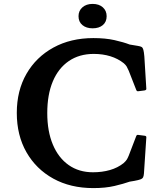

<svg xmlns="http://www.w3.org/2000/svg" viewBox="-20 -952 850 983"><path d="M458 11Q341 11 253 -37.5Q165 -86 115.5 -172.5Q66 -259 66 -374Q66 -488 115.5 -574Q165 -660 253.5 -708.5Q342 -757 458 -757Q520 -757 566.5 -746.5Q613 -736 644 -724L686 -717Q699 -715 705 -711.5Q711 -708 714 -697Q717 -686 719 -663L729 -500Q731 -491 720 -489L689 -485Q680 -483 677 -493L639 -590Q633 -604 628.5 -611.5Q624 -619 614 -628Q584 -652 545 -664Q506 -676 460 -676Q386 -676 332.5 -639.5Q279 -603 250.5 -535.5Q222 -468 222 -373Q222 -280 250.5 -212Q279 -144 331.5 -107Q384 -70 456 -70Q503 -70 543 -81.5Q583 -93 613 -117Q625 -128 629.5 -135.5Q634 -143 639 -155L677 -254Q680 -264 690 -261L721 -257Q731 -256 729 -246L717 -64Q716 -52 713 -45Q710 -38 700 -34Q690 -30 668 -26L644 -22Q613 -11 566.5 0Q520 11 458 11ZM454 -807Q422 -807 402 -823.5Q382 -840 382 -869Q382 -897 402 -914.5Q422 -932 454 -932Q487 -932 506.5 -914.5Q526 -897 526 -869Q526 -840 506.5 -823.5Q487 -807 454 -807Z"/></svg>

Font: Hahmlet SemiBold
Style: Regular
Weight: 600
Version: Version 1.002